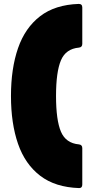

<svg xmlns="http://www.w3.org/2000/svg" viewBox="-20 -810 460 980"><path d="M384 150Q262 146 185 87Q108 28 72 -76Q36 -180 36 -320Q36 -460 72 -564Q108 -668 184.5 -727Q261 -786 382 -790Q400 -790 400 -772V-586Q400 -569 383 -567Q316 -561 291 -502Q266 -443 266 -320Q266 -197 291 -138Q316 -79 383 -73Q400 -71 400 -54V132Q400 150 384 150Z"/></svg>

Font: LINE Seed Sans App Heavy
Style: Regular
Weight: 900
Designer: LINE VX Design & Dalton Maag Ltd & Sandoll Inc
Foundry: Dalton Maag Ltd
Version: Version 1.003